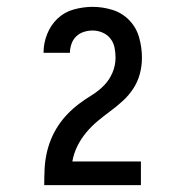

<svg xmlns="http://www.w3.org/2000/svg" viewBox="-20 -863 540 560"><path d="M109 -323V-324Q109 -346 110 -368.5Q111 -391 115.5 -413Q120 -435 128.5 -456Q137 -477 149.5 -496Q162 -515 177.5 -531Q193 -547 211 -560.5Q229 -574 248.5 -586Q268 -598 283.5 -614Q299 -630 308 -651Q317 -672 317 -695Q317 -710 314 -724.5Q311 -739 302 -750.5Q293 -762 279 -768Q265 -774 250 -774Q237 -774 224.5 -770Q212 -766 202.5 -757Q193 -748 188.5 -735Q184 -722 184 -709H107V-710Q107 -737 117.5 -763.5Q128 -790 148 -809Q168 -828 195.5 -835.5Q223 -843 250 -843Q280 -843 308.5 -834Q337 -825 357.5 -803.5Q378 -782 386 -753Q394 -724 394 -695Q394 -671 388 -648Q382 -625 369 -605Q356 -585 338.5 -569Q321 -553 302 -539Q283 -525 265 -510Q247 -495 231.5 -476.5Q216 -458 205.5 -436.5Q195 -415 191 -392H391V-323Z"/></svg>

Font: Iosevka Curly
Style: Regular
Weight: 400
Monospace: yes
Designer: Belleve Invis
Foundry: Belleve Invis
Version: Version 22.1.2; ttfautohint (v1.8.4)